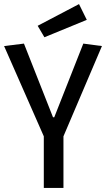

<svg xmlns="http://www.w3.org/2000/svg" viewBox="-20 -918 518 938"><path d="M366 -898 404 -821 197 -736 164 -792ZM290 0H194V-252Q83 -505 0 -693L97 -705L239 -345H245L387 -705L478 -693L290 -252Z"/></svg>

Font: Magra
Style: Regular
Weight: 400
Designer: Viviana Monsalve
Foundry: Viviana Monsalve
Version: Version 1.001